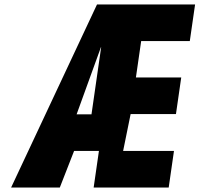

<svg xmlns="http://www.w3.org/2000/svg" viewBox="-20 -845 899 865"><path d="M313.8 -165H425.7L401.9 0H740L763.8 -165H534.7L568.5 -331H772.7L796.5 -496H592.3L616 -660H835.1L858.9 -825H417.1L30 0H249.4ZM392.2 -330H325.2L434.6 -632H435.7Z"/></svg>

Font: Blink
Style: Obl
Weight: 400
Designer: Mew Too
Foundry: Cannot Into Space Fonts
Version: Version 001.000